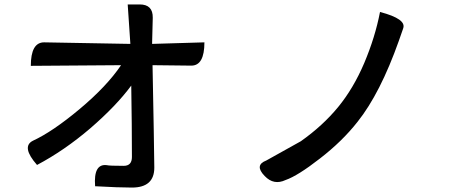

<svg xmlns="http://www.w3.org/2000/svg" viewBox="-20 -811 2040 866"><path d="M568 -613 556 -791H610Q670 -791 669 -731L666 -613L902 -620Q902 -515 843 -515L668 -517Q675 -164 676 -55Q676 35 575 35Q515 35 409 29Q401 -74 462 -66Q473 -63 538 -63Q575 -63 575 -103Q575 -242 572 -425Q504 -333 387 -232Q270 -132 147 -67Q75 -149 128 -176Q217 -217 339 -319Q462 -422 526 -517L119 -514Q119 -620 179 -620Z M1694 -757Q1816 -725 1798 -682Q1806 -704 1779 -627Q1695 -390 1593 -262Q1524 -174 1423 -96Q1323 -18 1268 1Q1215 26 1174 -17Q1126 -66 1181 -87L1337 -174Q1436 -244 1505 -328Q1574 -412 1623 -527Q1672 -643 1694 -757Z"/></svg>

Font: Swei Half Moon CJK TC
Style: Medium
Weight: 500
Version: Version 2.125